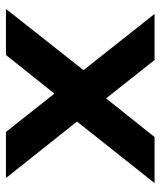

<svg xmlns="http://www.w3.org/2000/svg" viewBox="33 -573 540 646"><g transform="rotate(-90 303.0 -250.0)"><path d="M579 0H424L295 -163L165 0H10L217 -261L27 -500H182L311 -337L441 -500H596L390 -239Z"/></g></svg>

Font: Panamera
Style: Bold
Weight: 700
Designer: Bastien Sozeau
Foundry: NBR — Bastien Sozeau
Version: Version 3.002; ttfautohint (v1.8.4.7-5d5b);gftools[0.9.33]